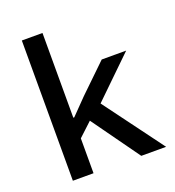

<svg xmlns="http://www.w3.org/2000/svg" viewBox="-134 -846 868 952"><g transform="rotate(-20 300.0 -370.0)"><path d="M88 0H197V-184L269 -251L449 0H580L348 -313L557 -516H428L283 -376L202 -293H197V-740H88Z"/></g></svg>

Font: IBM Mono Medium
Style: Regular
Weight: 500
Monospace: yes
Designer: Mike Abbink, Paul van der Laan, Pieter van Rosmalen
Foundry: Bold Monday
Version: Version 2.3